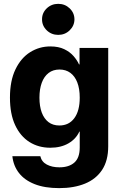

<svg xmlns="http://www.w3.org/2000/svg" viewBox="-20 -764 621 995"><path d="M286.7 210.9Q211.9 210.9 159.6 190.3Q107.2 169.7 78.3 132.5Q49.3 95.2 44.1 45.3H188.9Q195.7 74.5 222.6 88.8Q249.5 103.1 287.9 103.1Q337.4 103.1 365.3 78.5Q393.2 53.9 393.2 0V-82H391.2Q373.6 -43.5 334.4 -20.9Q295.1 1.6 240.6 1.6Q179.7 1.6 132.6 -28.1Q85.4 -57.8 58.5 -115.6Q31.6 -173.3 31.6 -258.2Q31.6 -345.6 60.2 -404.7Q88.7 -463.8 136.3 -493.6Q184 -523.4 240.8 -523.4Q283.6 -523.4 313.2 -509Q342.9 -494.6 361.4 -473.1Q379.9 -451.7 389.5 -430.3H392.2V-515.6H540.8V-5.9Q540.8 68.3 509.2 116.3Q477.5 164.3 420.4 187.6Q363.2 210.9 286.7 210.9ZM287.7 -113.7Q337.3 -113.7 365.2 -151.7Q393.2 -189.6 393.2 -257.8Q393.2 -304.2 380.6 -336.7Q368.1 -369.2 344.5 -386.5Q321 -403.7 288.5 -403.7Q254.8 -403.7 231.6 -385.7Q208.4 -367.7 196.4 -335Q184.4 -302.2 184.4 -257.8Q184.4 -213.4 196.3 -181.1Q208.3 -148.8 231.3 -131.2Q254.3 -113.7 287.7 -113.7ZM281.8 -583.2Q246.8 -583.2 222.2 -606.9Q197.7 -630.7 197.9 -663.7Q197.7 -697.2 222.2 -720.7Q246.8 -744.1 281.8 -744.1Q316.6 -744.1 341.1 -720.7Q365.6 -697.2 365.8 -663.7Q365.6 -630.7 341.1 -606.9Q316.6 -583.2 281.8 -583.2Z"/></svg>

Font: Inter Display V
Style: Regular
Weight: 400
Designer: Rasmus Andersson
Foundry: rsms
Version: Version 3.015;git-src